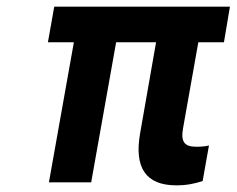

<svg xmlns="http://www.w3.org/2000/svg" viewBox="-20 -548 711 577"><path d="M510 9C541 9 565 4 589 -4L608 -111C598 -108 584 -107 570 -107C534 -107 523 -122 530 -162L576 -421H653L671 -528H143L124 -421H202L127 0H254L329 -421H449L401 -147C383 -44 418 9 510 9Z"/></svg>

Font: Asimov
Style: NarIt
Weight: 500
Designer: Google
Version: Version 2.000980; 2014